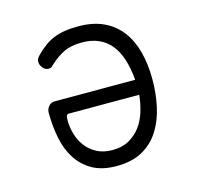

<svg xmlns="http://www.w3.org/2000/svg" viewBox="-88 -652 776 755"><g transform="rotate(-15 300.0 -275.0)"><path d="M138 -429Q124 -429 114.5 -441Q105 -453 105 -466Q105 -472 108 -478Q111 -484 118 -491Q136 -509 153.5 -522Q171 -535 191.5 -543.5Q212 -552 236.5 -556Q261 -560 293 -560Q352 -560 395 -540Q438 -520 466 -483.5Q494 -447 507.5 -396Q521 -345 521 -284Q521 -226 509.5 -173Q498 -120 472 -79Q446 -38 403.5 -14Q361 10 298 10Q239 10 200 -12Q161 -34 137 -71Q113 -108 103 -157.5Q93 -207 93 -262Q93 -276 102.5 -287.5Q112 -299 127 -299H455Q451 -347 439 -384Q427 -421 406.5 -445.5Q386 -470 357 -482.5Q328 -495 291 -495Q246 -495 217 -481Q188 -467 162 -443Q156 -437 151 -433Q146 -429 138 -429ZM455 -238H168Q163 -238 160 -233.5Q157 -229 157 -212Q157 -186 165 -158Q173 -130 190 -107Q207 -84 234 -69.5Q261 -55 298 -55Q337 -55 365 -70.5Q393 -86 412 -111Q431 -136 441.5 -169.5Q452 -203 455 -238Z"/></g></svg>

Font: Maple Mono NL ExtraLight
Style: Regular
Weight: 275
Monospace: yes
Designer: subframe7536
Version: Version 7.000